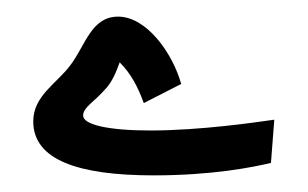

<svg xmlns="http://www.w3.org/2000/svg" viewBox="-20 -204 370 231"><path d="M165 7C236 7 285 -3 306 -8L310 -60C289 -57 221 -47 161 -47C110 -47 80 -54 80 -65C80 -75 94 -82 106 -96C115 -105 120 -118 124 -129C138 -115 146 -99 153 -80L198 -103C188 -139 157 -184 122 -184C90 -184 83 -150 65 -126C49 -104 20 -89 20 -58C20 -12 73 7 165 7Z"/></svg>

Font: Noto Sans Arabic UI Cn SmBd
Style: Regular
Weight: 600
Width: 3
Designer: Monotype Design Team, Nadine Chahine and Nizar Qandah
Foundry: Monotype Imaging Inc.
Version: Version 2.010